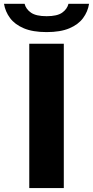

<svg xmlns="http://www.w3.org/2000/svg" viewBox="-72 -964 476 984"><path d="M78 0V-740H255V0ZM167 -799.5Q96 -799.5 50 -819Q4 -838.5 -20.5 -871.5Q-45 -904.5 -51.5 -944.5H54Q61 -917 87 -899Q113 -881 167 -881Q221 -881 246.5 -899Q272 -917 279 -944.5H384.5Q378 -904 353.5 -871Q329 -838 283.2 -818.8Q237.5 -799.5 167 -799.5Z"/></svg>

Font: Encode Sans Exp
Style: Bold
Weight: 700
Width: 7
Designer: Multiple Designers
Foundry: Impallari Type
Version: Version 3.002; ttfautohint (v1.8.3) -l 8 -r 50 -G 200 -x 14 